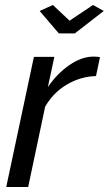

<svg xmlns="http://www.w3.org/2000/svg" viewBox="-20 -750 436 770"><path d="M139 -706 192 -730 259 -667 353 -730 396 -706 280 -616H216ZM116 -522H198L172 -401Q210 -456 259 -489.5Q308 -523 355 -523Q369 -523 381 -521L365 -445Q302 -443 247.5 -410.5Q193 -378 161 -322L93 0H5Z"/></svg>

Font: Raleway-v4020 Medium
Style: Italic
Weight: 500
Italic angle: -12°
Designer: Matt McInerney, Pablo Impallari, Rodrigo Fuenzalida
Foundry: Matt McInerney, Pablo Impallari, Rodrigo Fuenzalida
Version: Version 4.020;PS 004.020;hotconv 1.0.88;makeotf.lib2.5.64775